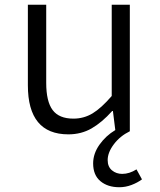

<svg xmlns="http://www.w3.org/2000/svg" viewBox="-20 -551 671 806"><path d="M371 135Q371 94 397.5 56.5Q424 19 464 -5L454 -85H451Q408 -37 364.5 -12Q321 13 267 13Q97 13 97 -193V-531H174V-203Q174 -125 201 -89Q228 -53 288 -53Q332 -53 368.5 -75Q405 -97 449 -148V-531H525V0Q484 20 458 54.5Q432 89 432 121Q432 149 450 164Q468 179 493 179Q523 179 553 160L576 202Q557 216 532 225.5Q507 235 481 235Q432 235 401.5 209.5Q371 184 371 135Z"/></svg>

Font: Nebula Sans Book
Style: Regular
Weight: 400
Designer: Paul D. Hunt for Adobe (as Source Sans)
Foundry: Nebula Entertainment & Broadcasting LLC
Version: Version 1.010